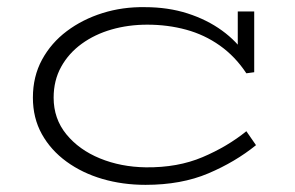

<svg xmlns="http://www.w3.org/2000/svg" viewBox="-20 -503 824 537"><path d="M387 14Q323 14 266.5 -2.5Q210 -19 166 -51Q122 -83 97 -128Q72 -173 72 -230Q72 -289 97.5 -336Q123 -383 167 -416Q211 -449 267 -466.5Q323 -484 385 -483Q450 -483 504.5 -465.5Q559 -448 601 -417.5Q643 -387 668 -348L645 -353V-471H691V-301L669 -298Q638 -345 595 -375.5Q552 -406 500.5 -420Q449 -434 392 -434Q339 -434 292 -420.5Q245 -407 208.5 -380.5Q172 -354 151 -316Q130 -278 130 -230Q130 -171 165.5 -127.5Q201 -84 259.5 -60Q318 -36 388 -35Q477 -34 546.5 -63.5Q616 -93 669 -136L696 -97Q638 -50 562.5 -18Q487 14 387 14Z"/></svg>

Font: BioRhyme SemiExpanded Light
Style: Regular
Weight: 300
Width: 6
Designer: Aoife Mooney
Foundry: Aoife Mooney Type
Version: Version 1.600;gftools[0.9.33]